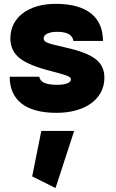

<svg xmlns="http://www.w3.org/2000/svg" viewBox="-20 -580 601 996"><path d="M147 335 268.1 395.5 364.7 99.1H194.3ZM269 -560.1C127.4 -560.1 33.7 -489.3 33.7 -380.9C33.7 -337.9 49.8 -303.7 82.5 -277.8C115.2 -252 170.9 -229.5 249.5 -210C278.3 -202.6 299.8 -196.3 314 -191.9C341.8 -182.6 347.7 -177.2 347.7 -167C347.7 -150.9 320.8 -140.1 277.3 -140.1C215.3 -140.1 189 -154.3 183.6 -182.1H30.3C30.3 -63.5 109.9 5.4 273.4 5.4C422.9 5.4 521.5 -67.4 521.5 -175.8C521.5 -259.3 467.3 -301.3 312.5 -335.4C220.2 -356 206.5 -361.8 206.5 -381.8C206.5 -401.4 234.9 -415 275.9 -415C330.1 -415 356.4 -398.4 360.8 -367.7H514.2C514.2 -488.8 433.6 -560.1 269 -560.1Z"/></svg>

Font: Estedad Black
Style: Regular
Weight: 900
Designer: Amin Abedi
Version: Version 7.3